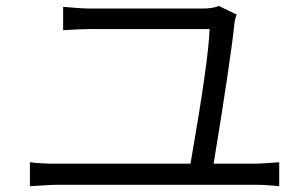

<svg xmlns="http://www.w3.org/2000/svg" viewBox="-20 -690 1040 649"><path d="M702.1 -136.7H842.8Q860.4 -136.7 923.8 -141.6V-60.5Q879.9 -65.4 842.8 -65.4H167Q156.2 -65.4 81.1 -60.5V-141.6Q117.2 -136.7 167 -136.7H624Q685.5 -490.2 688.5 -591.8H286.1Q255.9 -591.8 193.4 -587.9V-667Q253.9 -661.1 285.2 -661.1H663.1Q700.2 -661.1 719.7 -669.9L780.3 -640.6Q774.4 -627.9 772.5 -611.3Q758.8 -481.4 702.1 -136.7Z"/></svg>

Font: GenEi Gothic M SemiLight
Style: Regular
Weight: 350
Designer: o_tamon (Modified); [Source Han Sans]
Ryoko NISHIZUKA  (kana & ideographs); Paul D. Hunt (Latin, Greek & Cyrillic); Wenl
Version: Version 1.1a;Original Version 1.004